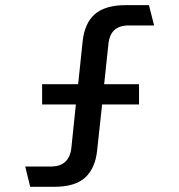

<svg xmlns="http://www.w3.org/2000/svg" viewBox="-20 -719 690 739"><path d="M96.2 0 77.1 -78.1H175.8Q247.6 -78.1 254.9 -151.9L272 -316.9H142.1V-395H280.8L297.9 -558.1Q305.2 -629.9 345.2 -664.6Q385.3 -699.2 463.9 -699.2H553.2L573.2 -621.1H476.1Q439.5 -621.1 419.9 -603Q400.4 -585 397 -546.9L380.9 -395H515.1V-316.9H373L354 -141.1Q347.2 -72.3 308.3 -36.1Q269.5 0 189 0Z"/></svg>

Font: Azeret Mono
Style: Regular
Weight: 400
Designer: Martin Vácha
Foundry: Displaay
Version: Version 1.002